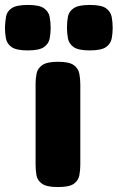

<svg xmlns="http://www.w3.org/2000/svg" viewBox="-107 -748 476 777"><path d="M127 9Q82 9 63 -4.5Q44 -18 40.5 -39Q37 -60 37 -82V-408Q37 -430 41 -450.5Q45 -471 64 -484.5Q83 -498 128 -498Q173 -498 191.5 -484.5Q210 -471 214 -450Q218 -429 218 -406V-81Q218 -59 214 -38Q210 -17 191.5 -4Q173 9 127 9ZM256 -544Q210 -544 191 -557.5Q172 -571 168 -592.5Q164 -614 164 -637Q164 -660 168 -681Q172 -702 191.5 -715Q211 -728 257 -728Q303 -728 322 -714.5Q341 -701 345 -679.5Q349 -658 349 -635Q349 -613 345 -592Q341 -571 322 -557.5Q303 -544 256 -544ZM5 -544Q-41 -544 -60 -557.5Q-79 -571 -83 -592.5Q-87 -614 -87 -637Q-86 -660 -82.5 -681Q-79 -702 -59.5 -715Q-40 -728 6 -728Q52 -728 71 -714.5Q90 -701 94 -679.5Q98 -658 98 -635Q98 -613 94 -592Q90 -571 71 -557.5Q52 -544 5 -544Z"/></svg>

Font: Fredoka SemiExpanded
Style: Bold
Weight: 700
Width: 6
Designer: Ben Nathan
Foundry: Milena B. Brandão, Ben Nathan
Version: Version 2.001